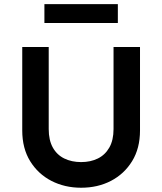

<svg xmlns="http://www.w3.org/2000/svg" viewBox="-20 -880 772 914"><path d="M366.2 13.7Q288.1 13.7 224.6 -19Q161.1 -51.8 123.5 -112.8Q85.9 -173.8 85.9 -258.8V-656.2H211.9V-265.6Q211.9 -212.9 231.4 -177.7Q251 -142.6 286.1 -125.5Q321.3 -108.4 366.2 -108.4Q411.1 -108.4 445.8 -125.5Q480.5 -142.6 500.5 -177.7Q520.5 -212.9 520.5 -265.6V-656.2H646.5V-258.8Q646.5 -173.8 608.9 -112.8Q571.3 -51.8 508.3 -19Q445.3 13.7 366.2 13.7ZM191.4 -770.5V-860.4H541V-770.5Z"/></svg>

Font: Sen SemiBold
Style: Regular
Weight: 600
Designer: Kosal Sen, Philatype
Foundry: Philatype
Version: Version 2.000;gftools[0.9.31]